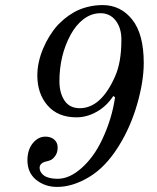

<svg xmlns="http://www.w3.org/2000/svg" viewBox="-20 -720 620 756"><path d="M214 -400Q214 -354 234 -324Q254 -294 294 -294Q378 -294 433 -419Q458 -474 458 -564Q458 -610 435.5 -639Q413 -668 376 -668Q340 -668 309.5 -645Q279 -622 258 -583Q214 -502 214 -400ZM88 -89Q88 -130 109 -156Q130 -182 159 -182Q180 -182 193.5 -170.5Q207 -159 207 -139Q207 -120 198 -107Q189 -94 180 -90Q171 -86 161 -84Q136 -78 136 -59Q136 -42 153 -29Q171 -16 207 -16Q254 -16 302 -59Q350 -102 382 -170Q421 -252 433 -337L426 -342Q400 -302 361 -280Q322 -258 281 -258Q208 -258 167.5 -304.5Q127 -351 127 -423Q127 -474 149.5 -528Q172 -582 208 -622Q220 -634 234 -646Q248 -658 270 -671Q292 -684 322 -692Q352 -700 384 -700Q455 -700 500.5 -643Q546 -586 546 -472Q546 -400 520 -309.5Q494 -219 447 -144Q396 -62 331 -23Q266 16 205 16Q156 16 121 -13Q88 -41 88 -89Z"/></svg>

Font: Old Standard TT
Style: Italic
Weight: 400
Italic angle: -15.2°
Designer: Alexey Kryukov <alexios@thessalonica.org.ru>
Version: Version 2.2